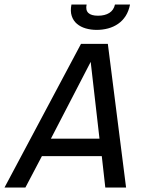

<svg xmlns="http://www.w3.org/2000/svg" viewBox="-65 -833 635 853"><path d="M495.1 0H402.8L387.2 -139.2H121.1L47.9 0H-44.9L294.9 -638.2H414.1ZM377 -216.8 337.9 -558.1 161.1 -216.8ZM512.7 -813Q506.8 -783.2 493.2 -762Q479.5 -740.7 459.7 -727.1Q439.9 -713.4 415.5 -706.8Q391.1 -700.2 364.7 -700.2Q338.9 -700.2 315.9 -706.8Q293 -713.4 276.9 -727.1Q260.7 -740.7 253.7 -762Q246.6 -783.2 252.4 -813H319.8Q314.5 -788.1 327.4 -775.6Q340.3 -763.2 370.6 -763.2Q400.9 -763.2 420.7 -775.6Q440.4 -788.1 445.8 -813ZM-5.4 -638.2Z"/></svg>

Font: Code New Roman
Style: Italic
Weight: 400
Italic angle: -11°
Monospace: yes
Designer: Sam Radian
Foundry: Code New Roman
Version: Version 1.508 October 19, 2014